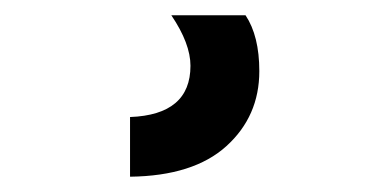

<svg xmlns="http://www.w3.org/2000/svg" viewBox="-20 31 510 251"><path d="M319 124Q319 183 276 222Q233 261 150 262V184Q229 181 229 117Q229 88 204 51H301Q319 78 319 124Z"/></svg>

Font: Hind Siliguri SemiBold
Style: Regular
Weight: 600
Designer: Jyotish Sonowal
Foundry: Indian Type Foundry
Version: Version 1.001;PS 1.0;hotconv 1.0.86;makeotf.lib2.5.63406; tt